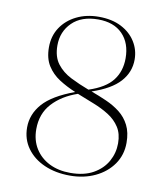

<svg xmlns="http://www.w3.org/2000/svg" viewBox="-82 -795 765 874"><g transform="rotate(10 300.0 -357.5)"><path d="M305 -725Q365.5 -725 408.8 -702.8Q452 -680.5 475.2 -643.2Q498.5 -606 498.5 -561Q498.5 -503 458.5 -458.5Q418.5 -414 330.5 -384.5Q367 -371 402.2 -355.5Q437.5 -340 466 -317.8Q494.5 -295.5 511.2 -262.5Q528 -229.5 528 -181.5Q528 -125.5 497.8 -82.2Q467.5 -39 415.8 -14.5Q364 10 299.5 10Q233 10 181.2 -12.8Q129.5 -35.5 99.8 -76.8Q70 -118 70 -172.5Q70 -233.5 113 -282.5Q156 -331.5 257.5 -369Q216.5 -386 181.8 -408.2Q147 -430.5 125.8 -464.2Q104.5 -498 104.5 -549Q104.5 -601 130.5 -640.5Q156.5 -680 202 -702.5Q247.5 -725 305 -725ZM141 -564Q141 -511.5 165.8 -479.2Q190.5 -447 230.2 -427Q270 -407 315 -390Q391.5 -415 424.2 -457.2Q457 -499.5 457 -559.5Q457 -630 416.8 -671.2Q376.5 -712.5 304 -712.5Q227 -712.5 184 -670.2Q141 -628 141 -564ZM112.5 -172Q112.5 -121 136.2 -82.8Q160 -44.5 202 -23.5Q244 -2.5 299 -2.5Q362.5 -2.5 405 -26.5Q447.5 -50.5 469 -89.2Q490.5 -128 490.5 -172.5Q490.5 -217 471.2 -246.8Q452 -276.5 420 -296.8Q388 -317 349.2 -332.2Q310.5 -347.5 271.5 -363Q199.5 -338.5 156 -291Q112.5 -243.5 112.5 -172Z"/></g></svg>

Font: Newsreader Display ExtraLight
Style: Regular
Weight: 275
Designer: Hugues Gentile
Foundry: Production Type
Version: Version 1.002